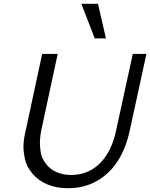

<svg xmlns="http://www.w3.org/2000/svg" viewBox="-20 -985 794 1015"><path d="M339 10Q278 10 229.5 -10.5Q181 -31 150 -69Q119 -107 111.5 -145Q104 -183 104 -208Q104 -243 113 -282L203 -700H285L199 -300Q191 -261 191 -228Q191 -211 195 -181.5Q199 -152 221 -121.5Q243 -91 278 -75.5Q313 -60 356 -60Q401 -60 439 -75.5Q477 -91 507 -120.5Q537 -150 558 -191Q579 -232 591 -283L682 -700H754L664 -286Q649 -220 621 -165.5Q593 -111 551.5 -72Q510 -33 457.5 -11.5Q405 10 339 10ZM481 -782 410 -965H498L540 -782Z"/></svg>

Font: Isabella Sans
Style: Italic
Weight: 400
Italic angle: -12°
Designer: Christian Thalmann (Catharsis Fonts), Cristiano Sobral
Foundry: The Isabella Sans Project Authors
Version: Version 2.026; ttfautohint (v1.8.4.7-5d5b-dirty)